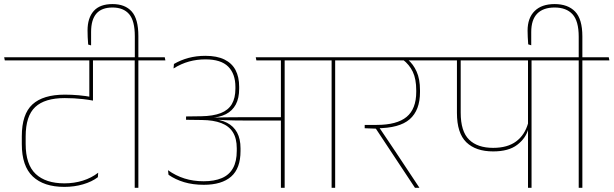

<svg xmlns="http://www.w3.org/2000/svg" viewBox="-33 -900 2940 920"><path d="M329 -610.5H517L513.5 -625.5H326ZM412 -615.5H395V-487L412 -487.5ZM-10 -610.5H528L525 -625.5H-13ZM395 -427 412.5 -418V-616.5H395ZM436 -51 437.5 -72.5Q405.5 -47.5 364 -34.5Q322.5 -21.5 275.5 -21.5Q186 -21.5 138 -66.5Q90 -111.5 90 -210.5V-246Q90 -344.5 135.8 -387.2Q181.5 -430 277.5 -430Q300 -430 321.8 -428.8Q343.5 -427.5 366 -425Q388.5 -422.5 412.5 -418V-434Q378 -440.5 344.5 -443.5Q311 -446.5 277.5 -446.5Q173.5 -446.5 122.5 -399.8Q71.5 -353 71.5 -247V-209.5Q71.5 -104 124.2 -54.2Q177 -4.5 275.5 -4.5Q323 -4.5 365 -16.8Q407 -29 436 -51Z M630 0V-615H612.5V0ZM759.5 -610.5 756.5 -625.5H483.5L486.5 -610.5ZM506 -880.5Q445.5 -880.5 416 -847.2Q386.5 -814 386.5 -754Q386.5 -738.5 387.2 -721.8Q388 -705 389.5 -686.5L403.5 -682.5V-747Q403.5 -805.5 428.8 -834.8Q454 -864 506 -864Q558.5 -864 585.8 -832.2Q613 -800.5 613 -726.5V-622H630V-727.5Q630 -809 598.2 -844.8Q566.5 -880.5 506 -880.5Z M1573 0V-615H1556V0ZM1703 -610.5 1699.5 -625.5H1426.5L1430 -610.5ZM1460 -610.5 1457 -625.5H1192.5L1195.5 -610.5ZM1313 0H1331V-616H1313ZM772 -84.5 774.5 -62.5Q807.5 -39.5 849.5 -27Q891.5 -14.5 943.5 -14.5Q1029.5 -14.5 1074.5 -53.8Q1119.5 -93 1119.5 -176.5V-189Q1119.5 -234.5 1103 -265Q1086.5 -295.5 1054.5 -311.8Q1022.5 -328 975 -331V-335Q1019 -337.5 1049.8 -353.2Q1080.5 -369 1096.8 -399.2Q1113 -429.5 1113 -475V-484Q1113 -531 1095.8 -564Q1078.5 -597 1042.5 -614.8Q1006.5 -632.5 951.5 -632.5Q908 -632.5 870.5 -622.5Q833 -612.5 800.5 -593.5L798.5 -572Q835.5 -595 873 -605.2Q910.5 -615.5 951.5 -615.5Q1026 -615.5 1060.5 -580.8Q1095 -546 1095 -483.5V-475.5Q1095 -430 1077.8 -401Q1060.5 -372 1024.5 -358Q988.5 -344 932 -343L858.5 -342V-326L934.5 -325Q990 -324.5 1027.2 -310.2Q1064.5 -296 1083 -266.2Q1101.5 -236.5 1101.5 -189.5V-177.5Q1101.5 -126 1083.2 -93.8Q1065 -61.5 1029.5 -46.5Q994 -31.5 943 -31.5Q893 -31.5 851 -44.8Q809 -58 772 -84.5ZM971 -337V-328L1002 -325V-326.5Q1026.5 -325 1049.8 -324Q1073 -323 1097.5 -322.8Q1122 -322.5 1149 -322.5H1322.5V-338.5H1149Q1121.5 -338.5 1095.5 -338.2Q1069.5 -338 1043.8 -337.8Q1018 -337.5 990.5 -336.5V-338Z M2082 -610.5 2079 -625.5H1669.5L1672.5 -610.5ZM1976 0V-1.5L1861.5 -174Q1848.5 -193.5 1835.5 -212.8Q1822.5 -232 1809.2 -251.8Q1796 -271.5 1782.5 -291.5V-299L1714.5 -301.5V-285.5L1768 -283.5L1955.5 0ZM1921 -614.5H1897Q1928.5 -590.5 1945 -556Q1961.5 -521.5 1961.5 -467V-460Q1961.5 -378 1915.2 -339.8Q1869 -301.5 1771.5 -301.5H1714.5L1743 -285.5H1771.5Q1880.5 -285.5 1930 -328.5Q1979.5 -371.5 1979.5 -459V-467Q1979.5 -521.5 1963.2 -557.2Q1947 -593 1921 -614.5Z M2514 -615H2497V0H2514ZM2428 -610.5H2644L2640.5 -625.5H2424.5ZM2052.5 -610.5H2592L2588.5 -625.5H2049ZM2330 -174.5Q2404 -174.5 2445 -205.8Q2486 -237 2498 -280.5H2500L2497.5 -309.5Q2481.5 -253 2440 -222.2Q2398.5 -191.5 2330 -191.5Q2255 -191.5 2214.8 -230.8Q2174.5 -270 2174.5 -360.5V-614H2156.5V-359.5Q2156.5 -261.5 2201.8 -218Q2247 -174.5 2330 -174.5Z M2757.5 0V-615H2740V0ZM2887 -610.5 2884 -625.5H2611L2614 -610.5ZM2624.5 -880.5Q2562.5 -880.5 2528.8 -847.2Q2495 -814 2495 -753Q2495 -739 2495.8 -722.8Q2496.5 -706.5 2498 -687.5L2512.5 -683V-746.5Q2512.5 -805.5 2541.2 -834.8Q2570 -864 2624.5 -864Q2680.5 -864 2710.2 -831.8Q2740 -799.5 2740 -724V-622H2757.5V-725.5Q2757.5 -808.5 2722.8 -844.5Q2688 -880.5 2624.5 -880.5Z"/></svg>

Font: Anek Devanagari Thin
Style: Regular
Weight: 250
Designer: Kailash Malviya (Devanagari) & Yesha Goshar (Latin)
Foundry: Ek Type
Version: Version 1.003